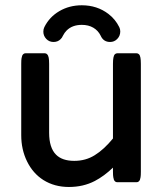

<svg xmlns="http://www.w3.org/2000/svg" viewBox="-20 -707 635 746"><path d="M62.5 -181.6V-459Q62.5 -474.1 63.7 -480.7Q64.9 -487.3 66.2 -490.5Q67.4 -493.7 70.6 -496.8Q73.7 -500 79.1 -500H154.3Q159.7 -500 163.1 -496.1Q167.5 -491.7 169.2 -482.9Q170.9 -474.1 170.9 -459V-191.4Q170.9 -132.8 197.8 -106Q221.7 -82 268.6 -82Q313 -82 348.1 -104Q383.8 -126 418.9 -168.9V-459Q418.9 -474.1 420.7 -483.2Q422.4 -492.2 426.3 -496.1Q430.2 -500 435.5 -500H510.7Q516.1 -500 520 -496.1Q523.9 -492.2 525.6 -483.2Q527.3 -474.1 527.3 -459V-40Q527.3 -24.9 526.1 -18.3Q524.9 -11.7 523.7 -8.5Q522.5 -5.4 519.3 -2.2Q516.1 1 510.7 1H435.5Q430.2 1 427 -2.2Q423.8 -5.4 422.6 -8.5Q421.4 -11.7 420.2 -18.3Q418.9 -24.9 418.9 -40V-55.7Q384.8 -22.9 348.6 -3.9Q303.7 19.5 247.8 19.5Q191.9 19.5 148.9 -7.3Q107.9 -33.2 85 -80.1Q62.5 -126 62.5 -181.6ZM148.4 -584Q148.4 -593.8 152.3 -601.6Q171.9 -641.1 210.7 -663.8Q249.5 -686.5 297.9 -686.5Q357.4 -686.5 401.4 -652.8Q428.2 -632.3 443.4 -601.6Q447.3 -593.8 447.3 -585Q447.3 -567.4 435.1 -555.2Q423.8 -543.9 407.7 -543.9Q381.8 -543.9 371.1 -568.4Q361.3 -588.4 342.5 -599.4Q323.7 -610.4 297.9 -610.4Q260.7 -610.4 238.8 -588.4Q230.5 -580.1 224.6 -568.4Q221.2 -560.1 215.3 -554.7Q204.6 -543.9 188 -543.9Q170.9 -543.9 159.7 -555.9Q148.4 -567.9 148.4 -584Z"/></svg>

Font: YuPearl-SemiBold
Style: SemiBold
Weight: 600
Designer: Max Yao
Foundry: Max-Everyday
Version: Version 1.011; ttfautohint (v1.8.3)